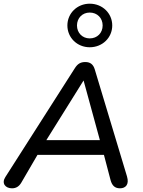

<svg xmlns="http://www.w3.org/2000/svg" viewBox="-21 -1013 775 1040"><path d="M44 7C66 7 82 -3 94 -23L182 -174H542L578 -37C586 -8 601 7 629 7C659 7 680 -13 667 -57L492 -638C484 -664 468 -677 441 -677C415 -677 399 -667 384 -643L8 -54C-14 -20 8 7 44 7ZM431 -576H432L520 -254H230ZM465 -757C534 -757 587 -809 587 -875C587 -941 534 -993 465 -993C397 -993 344 -941 344 -875C344 -809 397 -757 465 -757ZM465 -805C425 -805 396 -835 396 -875C396 -915 425 -945 465 -945C506 -945 535 -915 535 -875C535 -835 506 -805 465 -805Z"/></svg>

Font: SN Pro Medium
Style: Italic
Weight: 400
Italic angle: -9°
Designer: Tobias Whetton
Foundry: Supernotes
Version: Version 1.001;Glyphs 3.2 (3249)